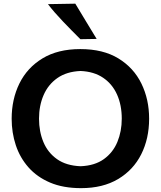

<svg xmlns="http://www.w3.org/2000/svg" viewBox="-20 -988 855 1021"><path d="M411 12.5Q316 12.5 246.5 -17Q177 -46.5 131.5 -98Q86 -149.5 64 -216Q42 -282.5 42 -356.5Q42 -460 83.2 -544Q124.5 -628 206 -677.5Q287.5 -727 407 -727Q528.5 -727 609.8 -677.2Q691 -627.5 732 -543.5Q773 -459.5 773 -357Q773 -251 731 -167.5Q689 -84 608 -35.8Q527 12.5 411 12.5ZM408.5 -104Q484 -107 532.5 -142Q581 -177 604.2 -233.2Q627.5 -289.5 627.5 -357Q627.5 -429 602.5 -485Q577.5 -541 528.8 -574.2Q480 -607.5 408.5 -610.5Q334.5 -607.5 285.2 -573Q236 -538.5 211.8 -482.2Q187.5 -426 187.5 -357Q187.5 -288.5 211 -232.2Q234.5 -176 283.5 -141.5Q332.5 -107 408.5 -104ZM407.5 -779.5Q362 -824.5 314.2 -874.5Q266.5 -924.5 235 -966L380.5 -968.5Q408.5 -922 436.8 -875.2Q465 -828.5 494 -781Z"/></svg>

Font: Commissioner Loud SemiBold
Style: Regular
Weight: 600
Designer: Kostas Bartsokas
Foundry: Kostas Bartsokas
Version: Version 1.000; ttfautohint (v1.8.3)